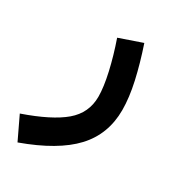

<svg xmlns="http://www.w3.org/2000/svg" viewBox="-257 -434 712 788"><g transform="rotate(30 99.0 -40.0)"><path d="M87.4 -309.6 194.8 -346.7Q222.2 -265.6 238.3 -193.4Q254.4 -121.1 254.4 -62.5Q254.4 51.8 180.9 130.6Q107.4 209.5 -51.8 267.1L-103 159.7Q23.9 115.7 83 65.7Q142.1 15.6 142.1 -61Q142.1 -106 127 -172.9Q111.8 -239.7 87.4 -309.6Z"/></g></svg>

Font: Estedad-FD SemiBold
Style: Regular
Weight: 600
Designer: Amin Abedi
Version: Version 7.3